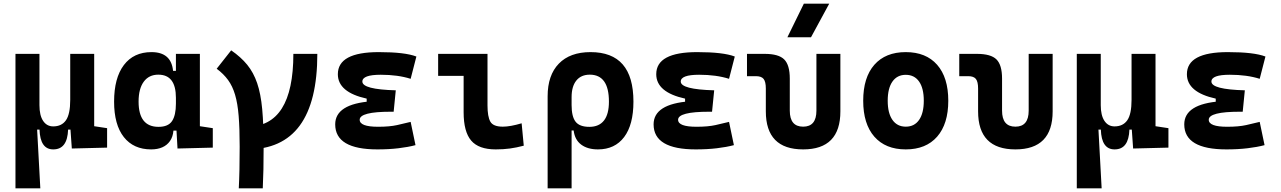

<svg xmlns="http://www.w3.org/2000/svg" viewBox="-20 -815 7071 1060"><path d="M273.9 9.8Q201.7 9.8 198.2 -99.6H166.5L65.4 -175.8V-517.6H197.8V-234.4Q197.8 -178.2 218 -147.7Q238.3 -117.2 273.9 -117.2Q320.3 -117.2 344 -150.9Q367.7 -184.6 367.7 -263.7L390.1 -99.6H356Q354 -44.9 333.7 -17.6Q313.5 9.8 273.9 9.8ZM65.4 224.6V-210L184.1 -115.7L202.6 224.6ZM376.5 4.9 367.7 -119.1V-234.4H500V-118.2L571.3 -107.4V0ZM367.7 -146.5V-517.6H500V-175.8Z M814.5 9.8Q717.3 9.8 663.6 -58.3Q609.9 -126.5 609.9 -253.9Q609.9 -384.3 663.8 -455.8Q717.8 -527.3 816.4 -527.3Q870.6 -527.3 900.4 -501.7Q930.2 -476.1 935.5 -423.8H981.4L951.2 -274.9Q951.2 -338.9 927 -370.8Q902.8 -402.8 854 -402.8Q802.2 -402.8 773.7 -364Q745.1 -325.2 745.1 -253.9Q745.1 -114.7 855 -114.7Q908.7 -114.7 929.9 -146.7Q951.2 -178.7 951.2 -242.7V-267.1L986.3 -93.8H937.5Q934.6 -59.6 918.5 -36.4Q902.3 -13.2 876 -1.7Q849.6 9.8 814.5 9.8ZM960 4.9 951.2 -151.9V-254.4H1083.5V-118.2L1154.8 -107.4V0ZM951.2 -211.4V-517.6H1083.5V-212.4Z M1344.7 9.8V-115.7Q1599.6 -115.7 1599.6 -517.6H1731.9Q1731.9 9.8 1344.7 9.8ZM1298.3 224.6Q1300.8 176.8 1302 119.4Q1303.2 62 1303.2 -4.9Q1303.2 -105.5 1297.6 -174.8Q1292 -244.1 1277.8 -291.9Q1263.7 -339.6 1239 -373.4Q1214.4 -407.2 1176.3 -435.5L1256.3 -537.1Q1310.1 -500 1344.9 -457.3Q1379.7 -414.6 1399.7 -356Q1419.7 -297.4 1427.6 -212.4Q1435.5 -127.4 1435.5 -4.9Q1435.5 62 1434.3 119.4Q1433.1 176.8 1430.7 224.6Z M2063.5 9.8Q1830.6 9.8 1830.6 -128.4Q1830.6 -241.2 2031.7 -255.9L2165 -316.4L2153.3 -198.2H2137.7Q1965.8 -198.2 1965.8 -153.8Q1965.8 -115.2 2067.4 -115.2Q2130.9 -115.2 2172.6 -124.5Q2214.4 -133.8 2247.1 -142.1L2273.9 -13.7Q2233.4 -2.9 2180.4 3.4Q2127.4 9.8 2063.5 9.8ZM2004.4 -210.4V-270.5Q1845.2 -305.7 1845.2 -405.3Q1845.2 -527.3 2071.3 -527.3Q2215.8 -527.3 2278.8 -502.9L2247.1 -379.9Q2176.3 -402.3 2082 -402.3Q1980.5 -402.3 1980.5 -364.7Q1980.5 -321.3 2165 -316.4L2153.3 -198.2Z M2716.8 9.8Q2622.6 9.8 2581.1 -39.1Q2539.6 -87.9 2539.6 -195.3V-517.6H2671.4V-232.9Q2671.4 -171.4 2687 -143.6Q2702.6 -115.7 2755.9 -115.7Q2796.9 -115.7 2859.9 -134.3L2871.6 -10.7Q2831.5 0 2795.2 4.9Q2758.8 9.8 2716.8 9.8ZM2398.9 -396V-517.6H2562.5V-396Z M3281.2 9.8Q3224.1 9.8 3188.7 -16.6Q3153.3 -43 3147 -94.7H3094.2L3135.7 -234.9Q3135.7 -171.4 3157.7 -143.1Q3179.7 -114.7 3233.9 -114.7Q3287.1 -114.7 3314.5 -149.7Q3341.8 -184.6 3341.8 -253.9Q3341.8 -328.6 3315.2 -365.7Q3288.6 -402.8 3236.3 -402.8Q3188 -402.8 3161.9 -370.4Q3135.7 -337.9 3135.7 -278.8L3003.4 -283.2Q3003.4 -399.9 3065.2 -463.6Q3127 -527.3 3240.2 -527.3Q3358.9 -527.3 3418 -459.2Q3477.1 -391.1 3477.1 -253.9Q3477.1 -126.5 3425.8 -58.3Q3374.5 9.8 3281.2 9.8ZM3003.4 224.6V-283.2H3135.7V224.6Z M3821.3 9.8Q3588.4 9.8 3588.4 -128.4Q3588.4 -241.2 3789.6 -255.9L3922.9 -316.4L3911.1 -198.2H3895.5Q3723.6 -198.2 3723.6 -153.8Q3723.6 -115.2 3825.2 -115.2Q3888.7 -115.2 3930.4 -124.5Q3972.2 -133.8 4004.9 -142.1L4031.7 -13.7Q3991.2 -2.9 3938.2 3.4Q3885.3 9.8 3821.3 9.8ZM3762.2 -210.4V-270.5Q3603 -305.7 3603 -405.3Q3603 -527.3 3829.1 -527.3Q3973.6 -527.3 4036.6 -502.9L4004.9 -379.9Q3934.1 -402.3 3839.8 -402.3Q3738.3 -402.3 3738.3 -364.7Q3738.3 -321.3 3922.9 -316.4L3911.1 -198.2Z M4414.1 9.8Q4208 9.8 4208 -200.2V-326.2Q4208 -363.8 4195.8 -379.2Q4183.6 -394.5 4153.3 -394.5H4104V-517.6H4201.7Q4278.3 -517.6 4309.3 -487.1Q4340.3 -456.5 4340.3 -380.9V-204.1Q4340.3 -115.7 4414 -115.7Q4487.3 -115.7 4487.3 -204.1V-517.6H4619.6V-200.2Q4619.6 9.8 4414.1 9.8ZM4327.1 -609.4 4418 -794.9H4558.1L4457.5 -609.4Z M4980.5 9.8Q4868.7 9.8 4807.1 -60.5Q4745.6 -130.9 4745.6 -258.8Q4745.6 -387.2 4807.1 -457.3Q4868.7 -527.3 4980.5 -527.3Q5092.3 -527.3 5153.8 -457.3Q5215.3 -387.2 5215.3 -258.8Q5215.3 -130.9 5153.8 -60.5Q5092.3 9.8 4980.5 9.8ZM4980.7 -115.7Q5028.3 -115.7 5054.2 -153.1Q5080.1 -190.5 5080.1 -258.9Q5080.1 -327.6 5054.2 -364.7Q5028.2 -401.9 4980.5 -401.9Q4933.1 -401.9 4907 -364.7Q4880.9 -327.5 4880.9 -258.8Q4880.9 -190.4 4907 -153.1Q4933.1 -115.7 4980.7 -115.7Z M5585.9 9.8Q5379.9 9.8 5379.9 -200.2V-326.2Q5379.9 -363.8 5367.7 -379.2Q5355.5 -394.5 5325.2 -394.5H5275.9V-517.6H5373.5Q5450.2 -517.6 5481.2 -487.1Q5512.2 -456.5 5512.2 -380.9V-204.1Q5512.2 -115.7 5585.9 -115.7Q5659.2 -115.7 5659.2 -204.1V-517.6H5791.5V-200.2Q5791.5 9.8 5585.9 9.8Z M6133.3 9.8Q6061 9.8 6057.6 -99.6H6025.9L5924.8 -175.8V-517.6H6057.1V-234.4Q6057.1 -178.2 6077.4 -147.7Q6097.7 -117.2 6133.3 -117.2Q6179.7 -117.2 6203.4 -150.9Q6227.1 -184.6 6227.1 -263.7L6249.5 -99.6H6215.3Q6213.4 -44.9 6193.1 -17.6Q6172.9 9.8 6133.3 9.8ZM5924.8 224.6V-210L6043.5 -115.7L6062 224.6ZM6235.8 4.9 6227.1 -119.1V-234.4H6359.4V-118.2L6430.7 -107.4V0ZM6227.1 -146.5V-517.6H6359.4V-175.8Z M6751 9.8Q6518.1 9.8 6518.1 -128.4Q6518.1 -241.2 6719.2 -255.9L6852.5 -316.4L6840.8 -198.2H6825.2Q6653.3 -198.2 6653.3 -153.8Q6653.3 -115.2 6754.9 -115.2Q6818.4 -115.2 6860.1 -124.5Q6901.9 -133.8 6934.6 -142.1L6961.4 -13.7Q6920.9 -2.9 6867.9 3.4Q6814.9 9.8 6751 9.8ZM6691.9 -210.4V-270.5Q6532.7 -305.7 6532.7 -405.3Q6532.7 -527.3 6758.8 -527.3Q6903.3 -527.3 6966.3 -502.9L6934.6 -379.9Q6863.8 -402.3 6769.5 -402.3Q6668 -402.3 6668 -364.7Q6668 -321.3 6852.5 -316.4L6840.8 -198.2Z"/></svg>

Font: Cascadia Code
Style: Regular
Weight: 400
Monospace: yes
Designer: Aaron Bell
Foundry: Saja Typeworks
Version: Version 2106.017